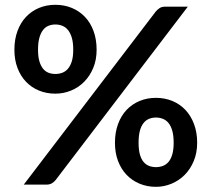

<svg xmlns="http://www.w3.org/2000/svg" viewBox="-20 -750 860 780"><path d="M372.5 -548Q372.5 -507 358.8 -474Q345 -441 322 -417.8Q299 -394.5 268.5 -382Q238 -369.5 205 -369.5Q169 -369.5 138.5 -382Q108 -394.5 85.8 -417.8Q63.5 -441 51 -474Q38.5 -507 38.5 -548Q38.5 -590 51 -624Q63.5 -658 85.8 -681.5Q108 -705 138.5 -717.8Q169 -730.5 205 -730.5Q241 -730.5 271.8 -717.8Q302.5 -705 325 -681.5Q347.5 -658 360 -624Q372.5 -590 372.5 -548ZM277.5 -548Q277.5 -577 271.8 -596.5Q266 -616 256.2 -628Q246.5 -640 233.2 -645.2Q220 -650.5 205 -650.5Q190 -650.5 177 -645.2Q164 -640 154.8 -628Q145.5 -616 140 -596.5Q134.5 -577 134.5 -548Q134.5 -520 140 -501.2Q145.5 -482.5 154.8 -471Q164 -459.5 177 -454.5Q190 -449.5 205 -449.5Q220 -449.5 233.2 -454.5Q246.5 -459.5 256.2 -471Q266 -482.5 271.8 -501.2Q277.5 -520 277.5 -548ZM613 -703.5Q619.5 -711 628.2 -717Q637 -723 653 -723H743L206 -18.5Q199.5 -10.5 190.5 -5.2Q181.5 0 168.5 0H76.5ZM781 -170Q781 -129 767.2 -96Q753.5 -63 730.5 -39.8Q707.5 -16.5 677 -3.8Q646.5 9 613.5 9Q577.5 9 547 -3.8Q516.5 -16.5 494.2 -39.8Q472 -63 459.5 -96Q447 -129 447 -170Q447 -212 459.5 -246Q472 -280 494.2 -303.5Q516.5 -327 547 -339.8Q577.5 -352.5 613.5 -352.5Q649.5 -352.5 680.2 -339.8Q711 -327 733.2 -303.5Q755.5 -280 768.2 -246Q781 -212 781 -170ZM685.5 -170Q685.5 -199 680 -218.5Q674.5 -238 664.8 -250Q655 -262 641.8 -267.2Q628.5 -272.5 613.5 -272.5Q598.5 -272.5 585.5 -267.2Q572.5 -262 563 -250Q553.5 -238 548.2 -218.5Q543 -199 543 -170Q543 -142 548.2 -123Q553.5 -104 563 -92.5Q572.5 -81 585.5 -76Q598.5 -71 613.5 -71Q628.5 -71 641.8 -76Q655 -81 664.8 -92.5Q674.5 -104 680 -123Q685.5 -142 685.5 -170Z"/></svg>

Font: LatoLatin
Style: Bold
Weight: 700
Designer: Lukasz Dziedzic with Adam Twardoch and Botio Nikoltchev
Foundry: tyPoland Lukasz Dziedzic
Version: Version 2.015; 2015-08-06; http://www.latofonts.com/